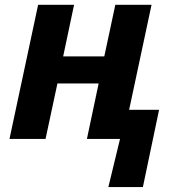

<svg xmlns="http://www.w3.org/2000/svg" viewBox="-20 -566 718 782"><path d="M468.8 0H334L381.8 -226.1H213.9L165.5 0H18.6L135.3 -546.4H281.7L237.3 -336.4H404.8L449.7 -546.4H597.2L505.9 -118.7H627.9L562 195.8H421.4Z"/></svg>

Font: Viking Open Sans
Style: Bold Italic
Weight: 700
Italic angle: -12°
Foundry: Ascender Corporation
Version: Version 2.000